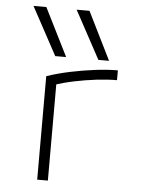

<svg xmlns="http://www.w3.org/2000/svg" viewBox="-55 -834 660 878"><g transform="rotate(5 275.0 -395.0)"><path d="M182 -570 63 -790H122L232 -570ZM380 -570 261 -790H320L429 -570ZM149 -475Q199 -492 256 -504Q313 -516 369.5 -523Q426 -530 473 -530V-485Q430 -485 379.5 -479Q329 -473 278.5 -462.5Q228 -452 184 -437L198 -461V0H149Z"/></g></svg>

Font: M PLUS Code Latin SemiExpanded Light
Style: Regular
Weight: 300
Width: 6
Designer: Coji Morishita
Foundry: UNDERFOREST DESIGN
Version: Version 1.002; ttfautohint (v1.8.3)